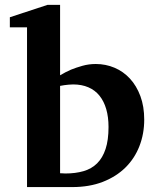

<svg xmlns="http://www.w3.org/2000/svg" viewBox="-20 -760 638 780"><path d="M565.9 -273.9Q565.9 -216.3 546.4 -166.3Q526.9 -116.2 489.5 -79.3Q452.1 -42.5 397.7 -21.2Q343.3 0 272.9 0H89.8V-648.9H20V-689.9L172.9 -740.2H224.1V-454.1Q245.1 -466.8 268.6 -477.1Q289.1 -485.4 314.9 -492.7Q340.8 -500 369.1 -500Q409.2 -500 445.1 -484.9Q481 -469.7 507.8 -440.7Q534.7 -411.6 550.3 -369.6Q565.9 -327.6 565.9 -273.9ZM420.9 -244.1Q420.9 -284.7 411.6 -316.7Q402.3 -348.6 384.3 -371.1Q366.2 -393.6 339.1 -405.3Q312 -417 276.9 -417Q267.6 -417 258.5 -416Q249.5 -415 241.7 -414.1L224.1 -411.1V-56.2Q232.9 -56.2 236.6 -55.7Q240.2 -55.2 245.1 -55.2Q286.6 -55.2 319.3 -64.7Q352.1 -74.2 374.5 -96.4Q397 -118.7 408.9 -154.8Q420.9 -190.9 420.9 -244.1Z"/></svg>

Font: Charis SIL Afr
Style: Bold
Weight: 700
Foundry: SIL International
Version: Version 5.000